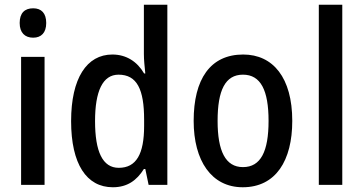

<svg xmlns="http://www.w3.org/2000/svg" viewBox="-20 -780 1533 810"><path d="M120 -745C84 -745 63 -725 63 -683C63 -642 85 -621 120 -621C154 -621 175 -642 175 -683C175 -724 155 -745 120 -745ZM168 -540H69V0H168Z M456 10C517 10 557 -19 587 -67H593L607 0H686V-760H587V-552C587 -528 590 -499 593 -470H588C559 -520 513 -550 454 -550C346 -550 280 -450 280 -269C280 -88 345 10 456 10ZM481 -72C413 -72 381 -140 381 -269C381 -395 413 -465 480 -465C558 -465 588 -403 588 -275V-249C588 -130 555 -72 481 -72Z M1213 -270C1213 -452 1132 -550 1006 -550C867 -550 797 -446 797 -270C797 -102 872 10 1004 10C1144 10 1213 -103 1213 -270ZM898 -270C898 -399 930 -465 1005 -465C1080 -465 1113 -399 1113 -270C1113 -141 1080 -75 1005 -75C931 -75 898 -143 898 -270Z M1424 0V-760H1325V0Z"/></svg>

Font: Noto Sans Gurmukhi UI Condensed Medium
Style: Regular
Weight: 500
Width: 3
Designer: Jelle Bosma - Monotype Design Team
Foundry: Monotype Imaging Inc.
Version: Version 2.004